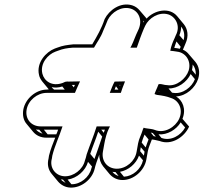

<svg xmlns="http://www.w3.org/2000/svg" viewBox="-20 -735 918 866"><path d="M475 -316H525L532 -337C537 -350 540 -357 544 -368L497 -367C488 -351 482 -333 475 -316ZM100 -240C107 -282 148 -316 190 -316H318C326 -334 333 -352 341 -368L289 -367C283 -367 284 -368 274 -366L263 -361C214 -343 179 -370 171 -403C160 -450 197 -490 230 -502L241 -506C264 -515 282 -518 308 -520H404C418 -545 435 -567 445 -595C452 -612 461 -631 466 -645C483 -679 527 -709 570 -696C606 -685 626 -643 602 -596C591 -574 583 -549 573 -529L568 -520H597C607 -549 617 -578 629 -606L635 -619C651 -653 696 -683 739 -670C771 -660 796 -619 773 -576L768 -564C759 -545 752 -528 748 -506C758 -505 769 -504 779 -502C817 -498 844 -460 831 -417C819 -380 776 -344 734 -351L724 -352C717 -353 709 -356 701 -356L695 -355L689 -340C684 -329 681 -322 677 -311C679 -310 686 -307 688 -307C713 -304 734 -300 751 -293C785 -283 808 -243 788 -199C771 -162 722 -131 678 -149C669 -153 654 -154 641 -156C636 -156 632 -158 628 -159C626 -155 623 -149 622 -144C617 -127 607 -110 603 -89L596 -50C589 -8 549 26 507 26C465 26 437 -8 444 -50L451 -89C455 -111 462 -137 471 -155L476 -165H416C400 -115 386 -83 371 -39L367 -23L363 -11C354 29 312 62 270 60C231 58 202 22 214 -20L216 -33C227 -78 247 -118 262 -165H163C121 -165 93 -198 100 -240ZM774 -300C820 -302 861 -339 874 -380C883 -410 877 -436 862 -455L832 -490C825 -499 816 -506 805 -511C807 -516 809 -520 811 -525L816 -537C833 -573 826 -605 809 -626L780 -661C744 -705 676 -689 641 -651C641 -652 640 -652 640 -653L610 -688C601 -699 589 -707 576 -711C523 -727 472 -689 452 -649C438 -607 418 -572 396 -535H310C283 -532 264 -530 238 -520L227 -516C188 -501 143 -453 156 -397C158 -386 164 -376 171 -367L200 -332L192 -331C142 -331 94 -290 85 -240C81 -215 86 -192 100 -176L129 -141C143 -124 164 -114 189 -114H229C219 -88 208 -62 201 -33L199 -20C192 7 198 31 213 49L242 84C255 99 274 110 296 111C346 114 396 74 407 26L410 14L415 -2C420 -15 424 -27 428 -38C427 -18 434 1 445 15L474 50C488 66 508 77 533 77C583 77 631 35 640 -15L647 -54C650 -71 659 -88 665 -106C677 -105 689 -101 700 -99C754 -78 812 -117 833 -164L803 -199C821 -244 803 -283 774 -300ZM808 -554 789 -576C795 -590 797 -603 797 -615C809 -600 815 -578 808 -554ZM766 -519C769 -528 772 -539 776 -548L795 -524C794 -521 792 -518 791 -515C783 -517 775 -518 766 -519ZM859 -378C846 -342 804 -310 763 -316L756 -317L740 -336C782 -335 823 -365 840 -401ZM863 -398 846 -419C848 -428 849 -436 849 -444C859 -432 864 -416 863 -398ZM683 -119C680 -120 676 -120 673 -121L660 -137C663 -136 666 -136 669 -135ZM708 -113 695 -129C735 -126 775 -150 795 -183L815 -160C796 -124 750 -97 708 -113ZM632 -51 629 -33 612 -53 615 -71ZM637 -70 619 -92C622 -104 627 -115 632 -128L650 -106C646 -95 641 -83 637 -70ZM625 -12C616 28 579 60 539 62L521 40C559 33 594 4 607 -33ZM515 59C503 55 494 49 487 40C492 41 496 41 501 41ZM441 -119C428 -79 418 -52 406 -18L387 -41C399 -77 410 -101 423 -141ZM395 16 392 25C383 64 343 97 302 96L285 75C327 69 366 35 377 -5ZM276 90C268 86 260 81 254 74C257 75 261 75 264 75ZM172 -132C160 -136 149 -142 142 -151C147 -150 152 -150 157 -150ZM195 -129 178 -150H242C240 -143 237 -136 234 -129ZM521 -349 518 -352H523C523 -351 522 -350 521 -349ZM514 -331H497L503 -346ZM630 -638C629 -637 628 -634 627 -633V-642C628 -641 629 -639 630 -638ZM213 -342C227 -339 243 -339 261 -345L272 -331H224C220 -334 216 -338 213 -342ZM304 -352H318C316 -349 315 -345 313 -341ZM437 -150H453C451 -146 450 -141 448 -136ZM699 -321H696C696 -322 697 -322 697 -323Z"/></svg>

Font: Blanket
Style: Ugh
Weight: 900
Foundry: Cannot Into Space Fonts
Version: Version 0.9